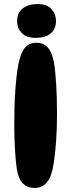

<svg xmlns="http://www.w3.org/2000/svg" viewBox="-20 -955 350 943"><path d="M159 -745Q193 -745 214 -722.5Q235 -700 245 -648Q252 -607 256 -540Q260 -473 260 -397Q260 -329 256 -268Q252 -207 244 -154Q234 -87 210.5 -59.5Q187 -32 150 -32Q115 -32 92.5 -54Q70 -76 62 -129Q57 -164 53.5 -222Q50 -280 50 -347Q50 -438 55.5 -515Q61 -592 71 -643Q82 -697 103 -721Q124 -745 159 -745ZM164 -935Q212 -935 233.5 -910Q255 -885 255 -853Q255 -813 229 -791Q203 -769 155 -769Q109 -769 86.5 -793Q64 -817 64 -850Q64 -892 91.5 -913.5Q119 -935 164 -935Z"/></svg>

Font: DynaPuff Medium
Style: Regular
Weight: 500
Version: Version 2.000